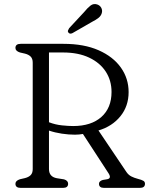

<svg xmlns="http://www.w3.org/2000/svg" viewBox="-20 -913 724 933"><path d="M605 -465.5Q605 -397.5 565.2 -348.2Q525.5 -299 458.5 -279L594.5 -77Q604.5 -62.5 618.5 -55.5Q632.5 -48.5 648 -44.5Q669.5 -39 677 -34.2Q684.5 -29.5 684.5 -20Q684.5 0 659.5 0H485.5Q461 0 461 -20Q461 -33 479.5 -38.5L500.5 -42Q523 -46 508 -70L383 -262Q374 -260.5 364.5 -259.5Q355 -258.5 344.5 -258.5Q314 -258.5 280.5 -263.5Q247 -268.5 218 -278.5V-91.5Q218 -54 256 -47L291 -41.5Q311 -35.5 311 -20Q311 0 286 0H80.5Q55 0 55 -20Q55 -35 77 -42L101 -47.5Q119 -52 129 -62Q139 -72 139 -91.5V-608.5Q139 -628 129 -638Q119 -648 101 -652.5L77 -658Q55 -665 55 -680Q55 -700 80.5 -700H288.5Q388.5 -700 459.2 -668.8Q530 -637.5 567.5 -584.5Q605 -531.5 605 -465.5ZM218 -658V-319Q249 -307 281.2 -303.8Q313.5 -300.5 335.5 -300.5Q423 -300.5 472.5 -344.5Q522 -388.5 522 -466Q522 -521.5 494 -564.8Q466 -608 413.2 -633Q360.5 -658 286 -658ZM388.5 -854Q405.5 -875 420 -886Q434.5 -897 452 -891.5Q466.5 -886.5 472.5 -874.2Q478.5 -862 474.5 -849Q470.5 -835.5 458.5 -826Q446.5 -816.5 428.5 -807.5L332 -752Q319.5 -746 312.5 -754.5Q308.5 -759.5 310.5 -765Q312.5 -770.5 316 -776Z"/></svg>

Font: Fraunces 9pt SuperSoft Light
Style: Regular
Weight: 300
Version: Version 1.000;[b76b70a41]